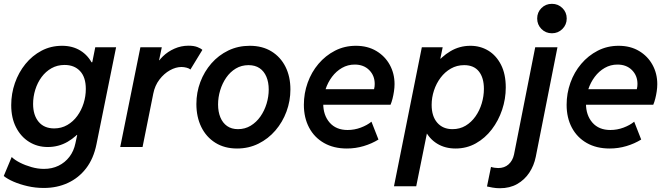

<svg xmlns="http://www.w3.org/2000/svg" viewBox="-22 -768 3481 1003"><path d="M207 213.9Q163.1 213.9 122.6 204.6Q82 195.3 49.3 181.2Q16.6 167 -2.4 151.4L39.1 52.2Q55.2 67.9 82.5 81.8Q109.9 95.7 142.8 105Q175.8 114.3 207.5 114.3Q249.5 114.3 283.4 97.9Q317.4 81.5 340.6 51.3Q363.8 21 372.1 -20L381.3 -63H365.2L395.5 -117.2L451.7 -393.6L431.2 -442.9H460L475.6 -521H584.5L481.9 -14.2Q466.8 60.5 428 111.1Q389.2 161.6 332.5 187.7Q275.9 213.9 207 213.9ZM227.5 0Q173.3 0 130.1 -26.9Q86.9 -53.7 61.8 -102.8Q36.6 -151.9 36.6 -218.8Q36.6 -278.8 55.9 -334.2Q75.2 -389.6 110.8 -433.6Q146.5 -477.5 195.1 -503.2Q243.7 -528.8 302.2 -528.8Q357.4 -528.8 398.4 -503.4Q439.5 -478 462.4 -430.9Q485.4 -383.8 485.4 -318.8Q485.4 -259.3 466.3 -202.6Q447.3 -146 412.6 -100.1Q377.9 -54.2 330.8 -27.1Q283.7 0 227.5 0ZM261.2 -97.2Q298.8 -97.2 329.6 -115Q360.4 -132.8 381.8 -162.4Q403.3 -191.9 414.8 -228.5Q426.3 -265.1 426.3 -303.2Q426.3 -364.7 396.2 -396.7Q366.2 -428.7 315.4 -428.7Q277.3 -428.7 247.1 -411.6Q216.8 -394.5 195.3 -365.5Q173.8 -336.4 162.4 -299.8Q150.9 -263.2 150.9 -225.1Q150.9 -166.5 179.7 -131.8Q208.5 -97.2 261.2 -97.2Z M606 0 711.4 -521H823.2L809.1 -453.6H820.8L792 -420.9Q803.2 -448.7 828.9 -473.6Q854.5 -498.5 889.4 -513.9Q924.3 -529.3 962.9 -529.3Q990.7 -529.3 1009 -522.2Q1027.3 -515.1 1035.2 -507.3L972.7 -404.8Q966.8 -410.6 953.1 -414.3Q939.5 -418 925.8 -418Q896.5 -418 865.7 -400.9Q835 -383.8 811 -352.5Q787.1 -321.3 778.8 -279.3L722.7 0Z M1216.3 7.8Q1150.9 7.8 1103 -22.2Q1055.2 -52.2 1029.5 -104.7Q1003.9 -157.2 1003.9 -224.6Q1003.9 -284.7 1024.4 -339.4Q1044.9 -394 1082.3 -436.8Q1119.6 -479.5 1170.7 -504.2Q1221.7 -528.8 1282.7 -528.8Q1348.6 -528.8 1396.2 -499.5Q1443.8 -470.2 1469.5 -418.9Q1495.1 -367.7 1495.1 -300.8Q1495.1 -240.7 1474.6 -185.3Q1454.1 -129.9 1416.7 -86.4Q1379.4 -43 1328.4 -17.6Q1277.3 7.8 1216.3 7.8ZM1221.2 -93.3Q1257.8 -93.3 1287.6 -111.3Q1317.4 -129.4 1338.4 -159.4Q1359.4 -189.5 1370.6 -226.3Q1381.8 -263.2 1381.8 -300.3Q1381.8 -338.4 1369.6 -367.2Q1357.4 -396 1334 -411.9Q1310.5 -427.7 1276.4 -427.7Q1239.3 -427.7 1209.7 -409.9Q1180.2 -392.1 1159.7 -362.3Q1139.2 -332.5 1128.2 -296.1Q1117.2 -259.8 1117.2 -222.2Q1117.2 -184.1 1129.2 -155Q1141.1 -126 1164.3 -109.6Q1187.5 -93.3 1221.2 -93.3Z M1790 7.8Q1721.2 7.8 1670.7 -21Q1620.1 -49.8 1592.8 -101.3Q1565.4 -152.8 1565.4 -220.7Q1565.4 -280.3 1585.2 -335.7Q1605 -391.1 1641.6 -434.3Q1678.2 -477.5 1728 -503.2Q1777.8 -528.8 1836.9 -528.8Q1898.4 -528.8 1943.8 -501.7Q1989.3 -474.6 2014.2 -429.2Q2039.1 -383.8 2039.1 -328.6Q2039.1 -310.5 2036.1 -290.8Q2033.2 -271 2028.6 -252.7Q2023.9 -234.4 2018.1 -220.7H1646L1660.6 -302.2H1932.1Q1934.1 -309.6 1934.8 -316.4Q1935.5 -323.2 1935.5 -329.6Q1935.5 -373 1906.7 -401.9Q1877.9 -430.7 1831.1 -430.7Q1794.9 -430.7 1764.6 -413.3Q1734.4 -396 1712.4 -366.7Q1690.4 -337.4 1678.5 -301Q1666.5 -264.6 1666.5 -227.1Q1666.5 -166 1700.2 -127.4Q1733.9 -88.9 1793.9 -88.9Q1829.1 -88.9 1862.5 -101.3Q1896 -113.8 1918.5 -132.3L1955.1 -39.1Q1920.4 -17.6 1877.9 -4.9Q1835.4 7.8 1790 7.8Z M2036.1 205.1 2181.6 -521H2290.5L2278.3 -461.9H2297.4L2262.7 -419.9L2205.6 -132.3L2225.6 -70.3H2208L2152.3 205.1ZM2357.9 7.8Q2302.7 7.8 2261.5 -17.6Q2220.2 -43 2197.3 -89.8Q2174.3 -136.7 2174.3 -201.7Q2174.3 -261.2 2193.6 -319.3Q2212.9 -377.4 2248 -424.8Q2283.2 -472.2 2331.1 -500.5Q2378.9 -528.8 2435.5 -528.8Q2486.8 -528.8 2528.6 -503.7Q2570.3 -478.5 2595.2 -429.9Q2620.1 -381.3 2620.1 -311Q2620.1 -251.5 2601.1 -194.6Q2582 -137.7 2547.1 -92Q2512.2 -46.4 2464.1 -19.3Q2416 7.8 2357.9 7.8ZM2341.8 -93.3Q2379.9 -93.3 2410.2 -111.3Q2440.4 -129.4 2461.9 -159.9Q2483.4 -190.4 2494.6 -228Q2505.9 -265.6 2505.9 -303.7Q2505.9 -361.8 2479.7 -394.8Q2453.6 -427.7 2402.8 -427.7Q2364.7 -427.7 2333.5 -409.9Q2302.2 -392.1 2279.8 -362.3Q2257.3 -332.5 2245.1 -295.4Q2232.9 -258.3 2232.9 -220.2Q2232.9 -160.6 2262.2 -127Q2291.5 -93.3 2341.8 -93.3Z M2589.4 215.3Q2569.3 215.3 2550.5 211.9Q2531.7 208.5 2522 206.1L2543 104Q2551.3 106.9 2562.5 108.4Q2573.7 109.9 2580.6 109.9Q2613.3 109.9 2634.8 90.6Q2656.2 71.3 2663.1 39.6L2773.9 -521H2890.1L2776.9 50.8Q2767.6 97.2 2742.9 134.3Q2718.3 171.4 2679.7 193.4Q2641.1 215.3 2589.4 215.3ZM2861.3 -594.2Q2828.6 -594.2 2806.4 -616.7Q2784.2 -639.2 2784.2 -671.4Q2784.2 -703.6 2806.4 -725.8Q2828.6 -748 2861.3 -748Q2893.6 -748 2916 -725.8Q2938.5 -703.6 2938.5 -671.4Q2938.5 -639.2 2916 -616.7Q2893.6 -594.2 2861.3 -594.2Z M3162.6 7.8Q3093.8 7.8 3043.2 -21Q2992.7 -49.8 2965.3 -101.3Q2938 -152.8 2938 -220.7Q2938 -280.3 2957.8 -335.7Q2977.5 -391.1 3014.2 -434.3Q3050.8 -477.5 3100.6 -503.2Q3150.4 -528.8 3209.5 -528.8Q3271 -528.8 3316.4 -501.7Q3361.8 -474.6 3386.7 -429.2Q3411.6 -383.8 3411.6 -328.6Q3411.6 -310.5 3408.7 -290.8Q3405.8 -271 3401.1 -252.7Q3396.5 -234.4 3390.6 -220.7H3018.6L3033.2 -302.2H3304.7Q3306.6 -309.6 3307.4 -316.4Q3308.1 -323.2 3308.1 -329.6Q3308.1 -373 3279.3 -401.9Q3250.5 -430.7 3203.6 -430.7Q3167.5 -430.7 3137.2 -413.3Q3106.9 -396 3085 -366.7Q3063 -337.4 3051 -301Q3039.1 -264.6 3039.1 -227.1Q3039.1 -166 3072.8 -127.4Q3106.4 -88.9 3166.5 -88.9Q3201.7 -88.9 3235.1 -101.3Q3268.6 -113.8 3291 -132.3L3327.6 -39.1Q3293 -17.6 3250.5 -4.9Q3208 7.8 3162.6 7.8Z"/></svg>

Font: Reddit Sans SemiBold
Style: Italic
Weight: 600
Italic angle: -11.25°
Designer: Stephen Hutchings
Version: Version 1.013